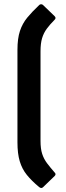

<svg xmlns="http://www.w3.org/2000/svg" viewBox="-20 -740 318 924"><path d="M168 160Q132 130 109 101.5Q86 73 75 36Q64 -1 64 -55V-500Q64 -555 76 -591Q88 -627 111 -655Q134 -683 168 -715Q171 -719 177 -719.5Q183 -720 187 -716L243 -662Q252 -653 242 -644Q220 -622 205 -601.5Q190 -581 182.5 -556Q175 -531 175 -493V-62Q175 -24 183 0.5Q191 25 206 45Q221 65 242 89Q252 98 243 107L187 161Q179 169 168 160Z"/></svg>

Font: Sofia Sans
Style: Bold
Weight: 700
Designer: Botio Nikoltchev, Ani Petrova
Foundry: lettersoup
Version: Version 4.100; ttfautohint (v1.8.4.7-5d5b)